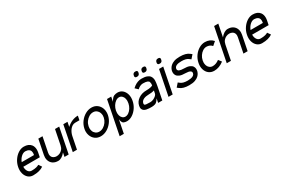

<svg xmlns="http://www.w3.org/2000/svg" viewBox="111 -1999 5104 3474"><g transform="rotate(-30 2663.5 -261.5)"><path d="M194.8 -305.2H452.1Q457 -329.6 457 -348.6Q457 -364.7 451.4 -384.5Q445.8 -404.3 428 -418.5Q410.2 -432.6 388.7 -437.7Q367.2 -442.9 348.6 -442.9Q302.7 -442.9 260.5 -404.3Q218.3 -365.7 194.8 -305.2ZM522.5 -218.3H177.7V-214.4Q177.7 -156.2 204.3 -118.7Q231 -81.1 276.9 -81.1Q336.9 -81.1 374.8 -91.3Q412.6 -101.6 429.2 -114.3L474.6 -49.8Q396.5 6.3 259.3 6.3Q199.2 6.3 157.2 -29.8Q115.2 -65.9 97.7 -127Q88.4 -159.7 88.4 -196.3Q88.4 -227.5 95.2 -261.7Q109.9 -335.9 151.4 -396.7Q192.9 -457.5 249.5 -493.7Q306.2 -529.8 366.2 -529.8Q465.8 -529.8 513.2 -469.2Q545.9 -426.3 545.9 -363.8Q545.9 -336.9 540 -306.6Z M1016.6 -523.4H1104L1000 0H912.6L929.2 -83.5Q856 6.3 780.8 6.3Q717.3 6.3 673.8 -22.5Q630.4 -51.3 612.3 -102.1Q601.6 -131.3 601.6 -166Q601.6 -190.4 606.9 -216.8L668 -523.4H755.4L694.3 -216.8Q690.4 -197.3 690.4 -181.2Q690.4 -157.7 700.9 -133.8Q711.4 -109.9 738.5 -95.5Q765.6 -81.1 798.3 -81.1Q830.6 -81.1 863.5 -95.5Q896.5 -109.9 921.4 -139.9Q946.3 -169.9 955.6 -216.8Z M1495.6 -526.4 1478.5 -439.5H1391.1Q1356 -439.5 1327.4 -421.4Q1298.8 -403.3 1277.8 -375.7Q1256.8 -348.1 1243.7 -317.4Q1230.5 -286.6 1225.1 -259.8L1173.3 0H1085.9L1189.9 -523.4H1277.3L1258.3 -427.2Q1368.7 -526.4 1495.6 -526.4Z M1761.2 -442.4Q1717.8 -442.4 1677 -418Q1636.2 -393.6 1606.7 -352.5Q1577.1 -311.5 1567.4 -261.7Q1563 -240.2 1563 -220.7Q1563 -194.3 1573.5 -161.9Q1584 -129.4 1615 -105Q1646 -80.6 1689.5 -80.6Q1733.4 -80.6 1774.2 -105Q1814.9 -129.4 1844.5 -170.7Q1874 -211.9 1884.3 -261.7Q1888.7 -282.7 1888.7 -302.7Q1888.7 -329.1 1877.9 -361.3Q1867.2 -393.6 1836.2 -418Q1805.2 -442.4 1761.2 -442.4ZM1671.9 6.3Q1604.5 6.3 1555.9 -29.8Q1507.3 -65.9 1486.3 -127Q1473.6 -162.6 1473.6 -202.6Q1473.6 -231 1480 -261.7Q1494.6 -335.4 1539.8 -396.5Q1585 -457.5 1648.2 -493.7Q1711.4 -529.8 1778.8 -529.8Q1846.7 -529.8 1895.3 -493.7Q1943.8 -457.5 1965.3 -396.5Q1977.5 -360.4 1977.5 -320.3Q1977.5 -292 1971.7 -261.7Q1956.5 -187.5 1911.4 -126.7Q1866.2 -65.9 1803 -29.8Q1739.7 6.3 1671.9 6.3Z M2304.7 -441.9Q2269 -441.9 2234.4 -417.5Q2199.7 -393.1 2174.1 -352.1Q2148.4 -311 2138.2 -261.2Q2133.3 -235.8 2133.3 -212.4Q2133.3 -190.4 2140.4 -159.7Q2147.5 -128.9 2172.4 -104.5Q2197.3 -80.1 2232.9 -80.1Q2269 -80.1 2303.7 -104.5Q2338.4 -128.9 2364 -170.2Q2389.6 -211.4 2399.4 -261.2Q2404.8 -286.6 2404.8 -310.1Q2404.8 -332 2397.7 -362.5Q2390.6 -393.1 2365.7 -417.5Q2340.8 -441.9 2304.7 -441.9ZM2215.3 6.8Q2178.7 6.8 2148.4 -7.3Q2118.2 -21.5 2105.5 -96.2L2051.8 174.8H1964.4L2103 -522.9H2190.4L2171.4 -426.3Q2213.4 -500.5 2249.5 -514.9Q2285.6 -529.3 2322.3 -529.3Q2382.8 -529.3 2424.8 -493.2Q2466.8 -457 2484.4 -396Q2493.7 -363.3 2493.7 -326.7Q2493.7 -295.4 2486.8 -261.2Q2472.2 -187 2430.7 -126.2Q2389.2 -65.4 2332.5 -29.3Q2275.9 6.8 2215.3 6.8Z M2753.9 -81.1Q2787.6 -81.1 2820.6 -96.4Q2853.5 -111.8 2876.2 -132.8Q2898.9 -153.8 2902.8 -171.9L2915 -232.9Q2859.9 -215.3 2780.8 -215.3Q2762.2 -215.3 2738.8 -211.2Q2715.3 -207 2692.9 -197.3Q2670.4 -187.5 2653.8 -170.4Q2637.2 -153.3 2632.3 -127Q2630.9 -120.6 2630.9 -115.2Q2630.9 -105.5 2636.7 -97.2Q2642.6 -88.9 2669.9 -85Q2697.3 -81.1 2753.9 -81.1ZM2956.1 0.5H2868.7L2885.7 -85Q2843.3 -16.6 2807.1 -5.1Q2771 6.3 2736.3 6.3Q2710.4 6.3 2680.9 5.1Q2651.4 3.9 2623.8 -2.2Q2596.2 -8.3 2575.7 -22.5Q2555.2 -36.6 2545.9 -62Q2541 -75.2 2541 -92.3Q2541 -107.9 2544.9 -127Q2560.1 -204.6 2630.6 -253.4Q2701.2 -302.2 2797.9 -302.2Q2851.6 -302.2 2883.3 -309.6Q2915 -316.9 2932.6 -327.1Q2935.5 -345.2 2935.5 -360.8Q2935.5 -378.4 2929.9 -398.2Q2924.3 -418 2895.5 -430.2Q2866.7 -442.4 2806.2 -442.4Q2760.3 -442.4 2714.4 -410.6Q2700.2 -400.4 2687.5 -387.7L2630.4 -442.4Q2649.9 -461.9 2672.4 -477.5Q2746.6 -529.8 2823.7 -529.8Q2895 -529.8 2936.8 -513.7Q2978.5 -497.6 2998 -470Q3017.6 -442.4 3022 -407.7Q3023.4 -393.1 3023.4 -377.9Q3023.4 -357.4 3019.3 -327.4Q3015.1 -297.4 3008.3 -261.7ZM2804.2 -697.8Q2820.3 -697.8 2829.6 -686.5Q2836.4 -677.7 2836.4 -666.5Q2836.4 -662.6 2835.4 -658.7L2831.5 -639.6Q2828.1 -623 2814.5 -611.6Q2800.8 -600.1 2784.7 -600.1H2765.6Q2749 -600.1 2739.7 -611.3Q2732.9 -620.1 2732.9 -630.9Q2732.9 -635.3 2733.9 -639.6L2737.8 -658.7Q2740.7 -674.8 2754.6 -686.3Q2768.6 -697.8 2784.7 -697.8ZM2968.3 -697.8Q2984.4 -697.8 2993.7 -686.5Q3000.5 -677.7 3000.5 -666.5Q3000.5 -662.6 2999.5 -658.7L2995.6 -639.6Q2992.2 -623 2978.5 -611.6Q2964.8 -600.1 2948.7 -600.1H2929.7Q2913.1 -600.1 2903.8 -611.3Q2897 -620.1 2897 -630.9Q2897 -635.3 2897.9 -639.6L2901.9 -658.7Q2904.8 -674.8 2918.7 -686.3Q2932.6 -697.8 2948.7 -697.8Z M3085.9 0 3189.9 -523.4H3277.3L3173.3 0ZM3278.8 -697.8Q3294.4 -697.8 3303.7 -686.5Q3310.5 -677.7 3310.5 -667Q3310.5 -663.1 3309.6 -658.7L3305.7 -639.6Q3302.7 -623 3289.1 -611.6Q3275.4 -600.1 3259.3 -600.1H3239.7Q3223.1 -600.1 3214.4 -611.3Q3207.5 -620.1 3207.5 -631.8Q3207.5 -635.7 3208 -639.6L3211.9 -658.7Q3215.3 -674.8 3229 -686.3Q3242.7 -697.8 3259.3 -697.8Z M3581.1 -305.2Q3655.8 -305.2 3696.5 -287.8Q3737.3 -270.5 3754.2 -244.9Q3771 -219.2 3772.9 -193.4Q3773.4 -185.5 3773.4 -178.2Q3773.4 -161.6 3771 -149.4Q3767.6 -131.8 3755.4 -105.7Q3743.2 -79.6 3716.3 -54Q3689.5 -28.3 3641.6 -11Q3593.8 6.3 3519 6.3Q3391.6 6.3 3328.1 -45.9L3296.9 -70.3L3360.4 -142.6L3391.6 -118.2Q3437 -80.6 3536.6 -80.6Q3566.9 -80.6 3598.9 -85.9Q3630.9 -91.3 3654.3 -106.2Q3677.7 -121.1 3683.6 -149.4Q3685.1 -156.2 3685.1 -162.1Q3685.1 -181.2 3669.4 -194.1Q3653.8 -207 3624 -212.4Q3594.2 -217.8 3564 -217.8Q3489.3 -217.8 3448.5 -235.4Q3407.7 -252.9 3390.9 -278.3Q3374 -303.7 3372.1 -330.1Q3371.6 -337.9 3371.6 -344.7Q3371.6 -361.3 3374 -373.5Q3377.4 -391.1 3389.6 -417.5Q3401.9 -443.8 3428.7 -469.2Q3455.6 -494.6 3503.4 -512Q3551.3 -529.3 3626 -529.3Q3753.4 -529.3 3816.9 -477.1L3848.1 -452.6L3784.7 -380.4L3753.4 -404.8Q3708.5 -442.4 3608.4 -442.4Q3475.6 -442.4 3461.4 -373.5Q3460.4 -367.2 3460.4 -361.8Q3460.4 -305.7 3581.1 -305.2Z M4042.5 6.3Q3977.1 6.3 3931.4 -29.3Q3885.7 -64.9 3867.2 -126Q3856.4 -159.7 3856.4 -197.8Q3856.4 -228.5 3863.3 -261.7Q3877.9 -336.9 3921.1 -397.7Q3964.4 -458.5 4024.2 -494.1Q4084 -529.8 4149.4 -529.8Q4252.9 -529.8 4319.3 -455.1L4246.6 -392.1Q4201.7 -442.9 4131.8 -442.9Q4091.8 -442.9 4054 -418.5Q4016.1 -394 3988.3 -352.8Q3960.4 -311.5 3950.7 -261.7Q3945.8 -238.3 3945.8 -217.3Q3945.8 -192.9 3954.6 -161.4Q3963.4 -129.9 3991.7 -105.5Q4020 -81.1 4060.1 -81.1Q4130.4 -81.1 4195.3 -131.8L4243.7 -69.3Q4147 6.3 4042.5 6.3Z M4390.1 0H4302.7L4441.4 -697.8H4528.8L4477.5 -439.9Q4550.8 -529.8 4626 -529.8Q4689.5 -529.8 4732.9 -501Q4776.4 -472.2 4794.4 -421.9Q4805.2 -392.1 4805.2 -357.4Q4805.2 -333 4799.8 -306.6L4738.8 0H4651.4L4712.4 -306.6Q4716.3 -326.2 4716.3 -342.8Q4716.3 -366.2 4705.8 -389.9Q4695.3 -413.6 4668.2 -428Q4641.1 -442.4 4608.4 -442.4Q4576.2 -442.4 4543.2 -428Q4510.3 -413.6 4485.4 -383.5Q4460.4 -353.5 4451.2 -306.6Z M4976.1 -305.2H5233.4Q5238.3 -329.6 5238.3 -348.6Q5238.3 -364.7 5232.7 -384.5Q5227.1 -404.3 5209.2 -418.5Q5191.4 -432.6 5169.9 -437.7Q5148.4 -442.9 5129.9 -442.9Q5084 -442.9 5041.7 -404.3Q4999.5 -365.7 4976.1 -305.2ZM5303.7 -218.3H4959V-214.4Q4959 -156.2 4985.6 -118.7Q5012.2 -81.1 5058.1 -81.1Q5118.2 -81.1 5156 -91.3Q5193.8 -101.6 5210.4 -114.3L5255.9 -49.8Q5177.7 6.3 5040.5 6.3Q4980.5 6.3 4938.5 -29.8Q4896.5 -65.9 4878.9 -127Q4869.6 -159.7 4869.6 -196.3Q4869.6 -227.5 4876.5 -261.7Q4891.1 -335.9 4932.6 -396.7Q4974.1 -457.5 5030.8 -493.7Q5087.4 -529.8 5147.5 -529.8Q5247.1 -529.8 5294.4 -469.2Q5327.1 -426.3 5327.1 -363.8Q5327.1 -336.9 5321.3 -306.6Z"/></g></svg>

Font: Qaz
Style: Italic
Weight: 400
Italic angle: -11.25°
Designer: GGBotNet
Foundry: f0n7
Version: 0.70